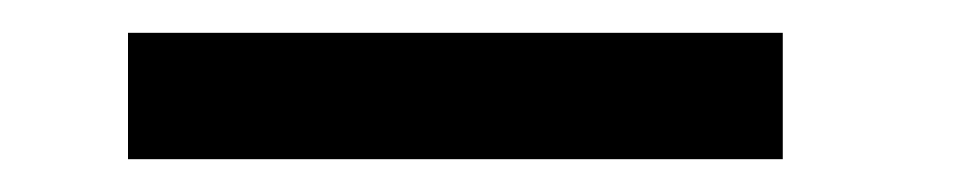

<svg xmlns="http://www.w3.org/2000/svg" viewBox="-20 -425 591 117"><path d="M457 -405V-328H58V-405Z"/></svg>

Font: DVN-Poppins
Style: Regular
Weight: 400
Designer: Ninad Kale (Devanagari), Jonny Pinhorn (Latin)
Foundry: Indian Type Foundry
Version: 4.004